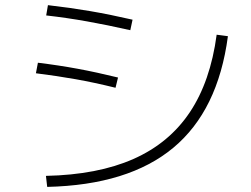

<svg xmlns="http://www.w3.org/2000/svg" viewBox="-20 -734 978 749"><path d="M825.2 -598.6 869.1 -592.8Q830.6 -302.7 656 -157.5Q481.4 -12.2 164.1 -4.9L159.2 -47.9Q361.3 -52.2 500.5 -113.8Q639.6 -175.3 720.2 -295.7Q800.8 -416 825.2 -598.6ZM120.1 -448.2 127.9 -489.3Q208.5 -479.5 282.7 -465.8Q356.9 -452.1 440.4 -431.6L430.7 -391.6Q348.1 -412.1 274.9 -425Q201.7 -438 120.1 -448.2ZM160.2 -673.8 167 -713.9Q252.9 -704.1 331.5 -690.7Q410.2 -677.2 497.1 -657.2L488.3 -616.2Q397.5 -636.7 319.3 -650.6Q241.2 -664.6 160.2 -673.8Z"/></svg>

Font: Pretendard ExtraLight
Style: Regular
Weight: 200
Designer: Base glyphs from Inter by Rasmus Andersson; Hangeul glyphs from Noto Sans CJK(Source Han Sans) by Jang Soo-young and Kan
Foundry: Kil Hyung-jin
Version: Version 1.309